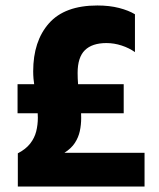

<svg xmlns="http://www.w3.org/2000/svg" viewBox="-20 -680 580 700"><path d="M45 -121V0H507V-123H215Q240 -139 253 -159Q266 -179 271 -202Q276 -225 276 -250Q276 -288 269.5 -331Q263 -374 263 -414Q263 -471 289.5 -497Q316 -523 368 -523Q396 -523 423.5 -514Q451 -505 472 -490V-628Q449 -642 414 -651Q379 -660 335 -660Q216 -660 158.5 -595Q101 -530 101 -420Q101 -394 105.5 -365.5Q110 -337 114 -308Q118 -279 118 -251Q118 -225 112 -201Q106 -177 90 -156.5Q74 -136 45 -121ZM44 -373V-267H431V-373Z"/></svg>

Font: Hind Variable Light
Style: Regular
Weight: 300
Designer: Manushi Parikh, Satya Rajpurohit
Foundry: Indian Type Foundry
Version: Version 3.000